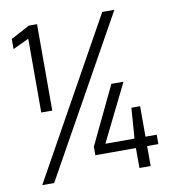

<svg xmlns="http://www.w3.org/2000/svg" viewBox="-78 -757 740 825"><g transform="rotate(-10 291.5 -344.0)"><path d="M90 -308V-630L20 -597V-641L102 -685H138V-308ZM40 0 423 -688H476L92 0ZM464 0V-87H287V-124L408 -377H461L338 -128H465L475 -261H513V-128H562V-87H513V0Z"/></g></svg>

Font: Saira Semi Condensed Light
Style: Regular
Weight: 300
Width: 4
Designer: Hector Gatti with collaboration of the Omnibus-Type team
Foundry: Omnibus-Type
Version: Version 1.001; ttfautohint (v1.8)